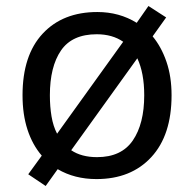

<svg xmlns="http://www.w3.org/2000/svg" viewBox="-20 -586 645 639"><path d="M551 -269Q551 -136 483.5 -63Q416 10 301 10Q228 10 172 -23L132 33L74 -6L119 -68Q88 -104 71.5 -154.5Q55 -205 55 -269Q55 -402 122 -474Q189 -546 304 -546Q377 -546 435 -510L474 -566L533 -528L488 -465Q517 -430 534 -380.5Q551 -331 551 -269ZM146 -269Q146 -231 151.5 -198.5Q157 -166 170 -141L390 -447Q354 -472 302 -472Q220 -472 183 -418Q146 -364 146 -269ZM460 -269Q460 -343 437 -392L217 -86Q251 -63 303 -63Q384 -63 422 -118.5Q460 -174 460 -269Z"/></svg>

Font: Noto Sans Hebrew Droid SemiBold
Style: Regular
Weight: 600
Designer: Monotype Design Team
Foundry: Monotype Imaging Inc.
Version: Version 1.100; ttfautohint (v1.8.4.7-5d5b)